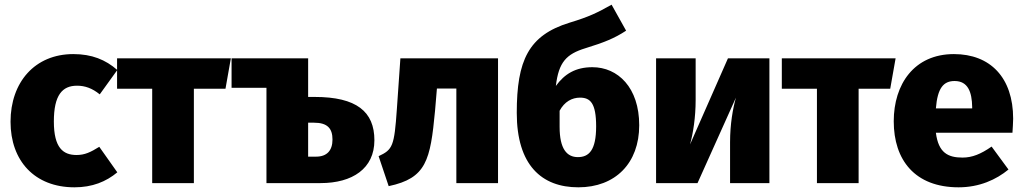

<svg xmlns="http://www.w3.org/2000/svg" viewBox="-20 -782 4369 820"><path d="M293 -551C129 -551 25 -431 25 -262C25 -95 128 18 298 18C374 18 433 -6 481 -46L404 -155C367 -132 342 -120 307 -120C250 -120 210 -150 210 -263C210 -376 246 -416 309 -416C343 -416 374 -405 406 -379L481 -483C431 -527 372 -551 293 -551Z M966 -533H480V-403H630V0H808V-403H943Z M1324 -368H1296V-532L1297 -533H969V-407H1118V0H1349C1485 0 1579 -62 1579 -183C1579 -305 1503 -368 1324 -368ZM1330 -113H1296V-258H1321C1379 -258 1400 -233 1400 -186C1400 -139 1376 -113 1330 -113Z M1690 -533 1675 -317C1664 -157 1657 -143 1597 -115L1640 13C1801 -21 1818 -97 1838 -309L1846 -404H1929V0H2107V-533Z M2510 -495C2438 -495 2391 -466 2354 -415C2366 -517 2399 -551 2480 -576C2558 -600 2604 -618 2654 -651L2592 -762C2531 -728 2498 -711 2412 -685C2237 -631 2187 -524 2187 -300C2187 -77 2293 18 2450 18C2608 18 2710 -85 2710 -247C2710 -408 2619 -495 2510 -495ZM2448 -111C2401 -111 2370 -146 2370 -240V-309C2391 -348 2423 -365 2457 -365C2501 -365 2526 -342 2526 -242C2526 -140 2495 -111 2448 -111Z M3266 -533H3089L2927 -165C2940 -212 2951 -280 2951 -355V-533H2782V0H2959L3123 -365C3110 -319 3098 -252 3098 -175V0H3266Z M3805 -533H3319V-403H3469V0H3647V-403H3782Z M4307 -275C4307 -451 4209 -551 4054 -551C3884 -551 3797 -422 3797 -264C3797 -99 3887 18 4074 18C4163 18 4235 -15 4287 -58L4215 -156C4169 -124 4132 -109 4091 -109C4029 -109 3988 -129 3977 -215H4304C4305 -233 4307 -258 4307 -275ZM4132 -319H3977C3984 -407 4010 -436 4057 -436C4114 -436 4131 -389 4132 -325Z"/></svg>

Font: Fira Sans ExtraBold
Style: Regular
Weight: 800
Designer: bBox Type GmbH & Carrois Corporate GbR & Edenspiekermann AG
Foundry: bBox Type GmbH & Carrois Corporate GbR & Edenspiekermann AG
Version: Version 4.300;PS 004.300;hotconv 1.0.88;makeotf.lib2.5.64775